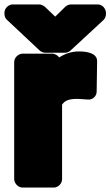

<svg xmlns="http://www.w3.org/2000/svg" viewBox="-48 -808 498 866"><path d="M309 -576C274 -576 246 -566 219 -549C213 -557 201 -566 188 -566H54C38 -566 16 -551 16 -528V0C16 16 31 38 54 38H195C211 38 232 23 232 0V-336C243 -352 258 -362 300 -362C311 -362 332 -360 348 -359C372 -357 388 -376 388 -395L390 -531C391 -567 348 -576 309 -576ZM201 -733 155 -777C149 -782 139 -788 129 -788H9C-7 -788 -28 -773 -28 -750V-746C-28 -737 -25 -726 -17 -719L130 -581C135 -576 146 -570 156 -570H245C254 -570 263 -574 270 -580L418 -717C425 -723 430 -734 430 -745V-750C430 -766 416 -788 393 -788H272C264 -788 253 -784 246 -777Z"/></svg>

Font: Asimov Print
Style: E
Weight: 500
Designer: Google
Version: Version 2.000980; 2014